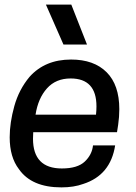

<svg xmlns="http://www.w3.org/2000/svg" viewBox="-20 -800 588 832"><path d="M357 -607H255L179 -780H289ZM246 12Q117 12 62 -67Q22 -119 22 -205Q22 -268 42 -340Q62 -412 108 -467Q175 -542 288 -542Q387 -542 442 -487Q497 -432 497 -327Q497 -293 492 -259L487 -227H124L123 -199Q123 -70 248 -70Q316 -70 347.5 -100Q379 -130 383 -170H479Q459 -41 341 -3Q300 12 246 12ZM396 -303Q398 -322 398 -339Q398 -460 286 -460Q222 -460 183.5 -417Q145 -374 134 -303Z"/></svg>

Font: Tanohe Sans Medium
Style: Italic
Weight: 500
Designer: Village Type and Design LLC & Cristiano Sobral
Foundry: Cooper Hewitt Smithsonian Design Museum
Version: Version 1.00;September 29, 2021;FontCreator 13.0.0.2655 64-b